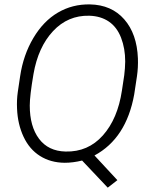

<svg xmlns="http://www.w3.org/2000/svg" viewBox="-20 -741 701 885"><path d="M415.5 -24.4 521 89.4 476.6 124 358.4 -1Q316.4 9.3 278.3 9.3Q213.4 8.8 164.6 -22Q115.7 -52.7 88.6 -110.6Q61.5 -168.5 58.6 -239.7Q56.6 -279.8 62 -316.9L72.8 -389.6Q87.4 -487.8 133.8 -565.9Q180.2 -644 247.1 -683.1Q314 -722.2 394.5 -720.7Q494.1 -718.8 552.7 -651.9Q611.3 -585 615.7 -471.7Q617.2 -429.7 611.3 -389.6L598.6 -305.7Q562 -103 415.5 -24.4ZM552.7 -394.5Q556.6 -425.3 557.1 -457.5Q557.1 -517.6 538.1 -566.9Q519 -616.2 481.7 -641.6Q444.3 -667 391.6 -668.5Q293 -670.9 224.4 -597.4Q155.8 -523.9 134.3 -399.4Q117.2 -299.3 117.2 -254.4Q117.2 -158.2 159.9 -101.3Q202.6 -44.4 282.2 -42.5Q385.7 -40 454.1 -116.7Q522.5 -193.4 542 -323.7Z"/></svg>

Font: Roboto Light
Style: Italic
Weight: 300
Italic angle: -12°
Designer: Google
Version: Version 2.134; 2016; ttfautohint (v1.6)